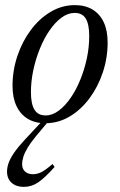

<svg xmlns="http://www.w3.org/2000/svg" viewBox="-20 -472 471 751"><path d="M273 -452Q313 -452 341.8 -434.8Q370.5 -417.5 385.8 -385Q401 -352.5 401 -305.5Q401 -245.5 382.2 -189Q363.5 -132.5 330.2 -87.8Q297 -43 252.8 -16.5Q208.5 10 157 10Q117.5 10 88.8 -7.2Q60 -24.5 44.5 -57.2Q29 -90 29 -136Q29 -196.5 48 -253Q67 -309.5 100.2 -354.2Q133.5 -399 177.8 -425.5Q222 -452 273 -452ZM158.5 -20.5Q184.5 -20.5 209.5 -39Q234.5 -57.5 256.2 -89Q278 -120.5 294.2 -160.5Q310.5 -200.5 319.8 -244.2Q329 -288 329 -330.5Q329 -377 315.5 -399.2Q302 -421.5 272 -421.5Q245.5 -421.5 220.5 -403Q195.5 -384.5 173.8 -353Q152 -321.5 135.8 -281.2Q119.5 -241 110.2 -197.2Q101 -153.5 101 -111.5Q101 -65.5 114.8 -43Q128.5 -20.5 158.5 -20.5ZM120.5 61Q100.5 85 88.5 105Q76.5 125 71.5 140.8Q66.5 156.5 66.5 169.5Q66.5 188.5 78 199Q89.5 209.5 109 209.5Q124.5 209.5 140.8 201.8Q157 194 185.5 169.5L193.5 181Q156 223 130 241Q104 259 73 259Q43.5 259 25.5 243Q7.5 227 7.5 199Q7.5 183 13.8 165.2Q20 147.5 35.5 125Q51 102.5 77.5 74L146.5 0H171.5Z"/></svg>

Font: Newsreader 28pt
Style: Italic
Weight: 400
Italic angle: -17°
Version: Version 1.003